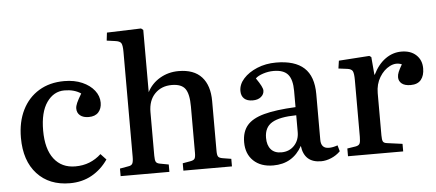

<svg xmlns="http://www.w3.org/2000/svg" viewBox="-51 -882 2300 1012"><g transform="rotate(-5 1098.5 -376.0)"><path d="M281 14Q172 14 108 -55.5Q44 -125 44 -247Q44 -331 75 -393.5Q106 -456 163 -490.5Q220 -525 297 -525Q351 -525 392 -507Q433 -489 456 -459.5Q479 -430 479 -395Q479 -364 461.5 -344.5Q444 -325 410 -325Q381 -325 364.5 -338.5Q348 -352 348 -375Q348 -388 355.5 -405Q363 -422 381 -452Q346 -476 294 -476Q237 -476 200.5 -424Q164 -372 164 -275Q164 -177 204.5 -124.5Q245 -72 317 -72Q358 -72 392 -85.5Q426 -99 454 -125L483 -94Q448 -43 397 -14.5Q346 14 281 14Z M550 0V-40L595 -48Q611 -50 616.5 -60Q622 -70 622 -95V-651Q622 -686 615 -697.5Q608 -709 582 -712L539 -718L544 -760L725 -766L736 -757V-433V-428Q759 -473 803.5 -499Q848 -525 902 -525Q983 -525 1024 -480Q1065 -435 1065 -352V-88Q1065 -66 1070.5 -58Q1076 -50 1096 -47L1139 -40V0H882V-39L922 -46Q940 -49 945.5 -57Q951 -65 951 -88V-333Q951 -400 931 -427.5Q911 -455 860 -455Q805 -455 770.5 -419.5Q736 -384 736 -322V-92Q736 -69 740.5 -60Q745 -51 760 -48L808 -39V0Z M1357 14Q1291 14 1252.5 -22.5Q1214 -59 1214 -121Q1214 -176 1242 -209.5Q1270 -243 1332.5 -260Q1395 -277 1500 -282V-368Q1500 -428 1477 -455Q1454 -482 1401 -482Q1373 -482 1345.5 -473Q1318 -464 1305 -451Q1323 -425 1331 -409Q1339 -393 1339 -384Q1339 -364 1322.5 -350.5Q1306 -337 1279 -337Q1249 -337 1233.5 -351.5Q1218 -366 1218 -392Q1218 -427 1245 -457Q1272 -487 1317.5 -506Q1363 -525 1418 -525Q1517 -525 1566 -480Q1615 -435 1615 -341V-99Q1615 -53 1657 -53Q1678 -53 1703 -62L1712 -30Q1691 -9 1663.5 2.5Q1636 14 1610 14Q1521 14 1510 -76Q1460 14 1357 14ZM1405 -51Q1447 -51 1473.5 -79Q1500 -107 1500 -150V-239Q1412 -238 1371.5 -214Q1331 -190 1331 -134Q1331 -95 1350 -73Q1369 -51 1405 -51Z M1753 0V-41L1798 -48Q1814 -51 1819 -60.5Q1824 -70 1824 -96V-397Q1824 -431 1818 -443.5Q1812 -456 1790 -459L1743 -465L1749 -506L1911 -517L1921 -510L1929 -416H1931Q1957 -469 1996 -497Q2035 -525 2081 -525Q2130 -525 2159 -498Q2188 -471 2188 -427Q2188 -389 2170 -367Q2152 -345 2115 -345Q2084 -345 2068 -358Q2052 -371 2052 -392Q2052 -405 2058 -419.5Q2064 -434 2078 -458Q2047 -471 2014.5 -454.5Q1982 -438 1960 -401.5Q1938 -365 1938 -318V-94Q1938 -71 1942.5 -62Q1947 -53 1964 -51L2045 -40V0Z"/></g></svg>

Font: Literata 36pt Medium
Style: Regular
Weight: 500
Designer: Latin by Veronika Burian and Jose Scaglione. Greek by Irene Vlachou. Cyrillic by Vera Evstafieva.
Foundry: TypeTogether
Version: Version 3.002